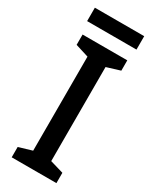

<svg xmlns="http://www.w3.org/2000/svg" viewBox="-221 -915 773 967"><g transform="rotate(30 166.0 -431.0)"><path d="M296 0H36V-60L113 -83V-630L36 -654V-714H296V-654L218 -630V-83L296 -60ZM309 -862V-784H22V-862Z"/></g></svg>

Font: Noto Sans Ethiopic SemiCondensed Medium
Style: Regular
Weight: 500
Width: 4
Designer: Monotype Design Team
Foundry: Monotype Imaging Inc.
Version: Version 2.102; ttfautohint (v1.8.4.7-5d5b)